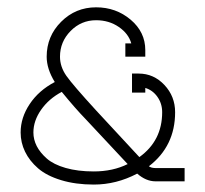

<svg xmlns="http://www.w3.org/2000/svg" viewBox="-20 -493 557 522"><path d="M70.8 -132.8Q70.8 -113.8 79.8 -95.9Q88.9 -78.1 107.2 -62Q125.5 -45.9 158.4 -36.4Q191.4 -26.9 234.9 -26.9Q286.6 -26.9 327.1 -46.9L213.9 -168Q184.1 -198.7 147.9 -243.2Q112.8 -224.6 91.8 -194.6Q70.8 -164.6 70.8 -132.8ZM128.9 -270Q106.9 -305.7 106.9 -338.9Q106.9 -394.5 146.2 -433.8Q185.5 -473.1 241.2 -473.1Q295.4 -473.1 335.2 -439.5Q375 -405.8 375 -356.9V-338.9H320.8V-375H336.9Q329.6 -401.4 303 -419.7Q276.4 -438 241.2 -438Q200.7 -438 171.9 -408.7Q143.1 -379.4 143.1 -338.9Q143.1 -311.5 160.6 -286.6Q178.2 -261.7 241.2 -192.9L358.9 -65.9Q420.9 -110.4 420.9 -188Q420.9 -211.4 408 -229.7Q395 -248 375 -253.9V-241.2H338.9V-293H356.9Q397.9 -293 427 -262Q456.1 -231 456.1 -188Q456.1 -95.7 384.8 -41Q391.1 -36.1 402.8 -36.1H481.9V0H402.8Q377 0 353 -21Q296.4 8.8 234.9 8.8Q185.5 8.8 146.2 -3.2Q106.9 -15.1 83.5 -35.4Q60.1 -55.7 48.1 -80.6Q36.1 -105.5 36.1 -132.8Q36.1 -173.3 60.8 -210.2Q85.4 -247.1 128.9 -270Z"/></svg>

Font: RawengulkPcs
Style: Regular
Weight: 400
Version: Version 0.92